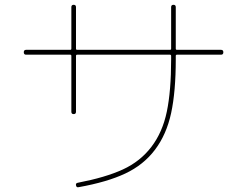

<svg xmlns="http://www.w3.org/2000/svg" viewBox="-20 -780 1040 808"><path d="M89.8 -549.8Q80.1 -549.8 80.1 -560.1Q80.1 -570.3 89.8 -570.3H275.4Q280.3 -570.3 280.3 -575.2V-750Q280.3 -759.8 290 -759.8Q299.8 -759.8 299.8 -750V-575.2Q299.8 -570.3 304.7 -570.3H695.3Q700.2 -570.3 700.2 -575.2V-750Q700.2 -759.8 710 -759.8Q719.7 -759.8 719.7 -750V-575.2Q719.7 -570.3 724.6 -570.3H910.2Q919.9 -570.3 919.9 -560.1Q919.9 -549.8 910.2 -549.8H724.6Q719.7 -549.8 719.7 -544.9V-530.3Q719.7 -394.5 700.2 -304.2Q680.7 -213.9 632.3 -149.9Q584 -85.9 507.3 -49.8Q430.7 -13.7 310.5 7.8Q301.8 9.8 299.8 0Q297.9 -8.8 306.6 -10.7Q423.8 -33.2 497.1 -66.9Q570.3 -100.6 617.2 -162.1Q664.1 -223.6 682.1 -310.5Q700.2 -397.5 700.2 -530.3V-544.9Q700.2 -549.8 695.3 -549.8H304.7Q299.8 -549.8 299.8 -544.9V-309.6Q299.8 -299.8 290 -299.8Q280.3 -299.8 280.3 -309.6V-544.9Q280.3 -549.8 275.4 -549.8Z"/></svg>

Font: Rounded-X Mgen+ 2m thin
Style: Regular
Weight: 100
Designer: [Source Han Sans]
Ryoko NISHIZUKA  (kana & ideographs); Paul D. Hunt (Latin, Greek & Cyrillic); Wenlong ZHANG  (bopomofo
Version: Version 1.059.20150602